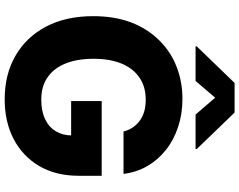

<svg xmlns="http://www.w3.org/2000/svg" viewBox="-120 -878 1006 807"><g transform="rotate(90 383.5 -474.0)"><path d="M710.4 -489.7H532.2Q526.9 -511.2 514.6 -529.3Q503.4 -545.9 485.8 -558.6Q470.2 -570.3 446.8 -577.1Q424.8 -583 398.4 -583Q344.7 -583 307.1 -557.6Q268.1 -531.7 247.6 -483.4Q226.6 -433.1 226.6 -364.7Q226.6 -294.4 246.6 -245.6Q266.6 -196.3 305.2 -169.9Q342.8 -144 398.4 -144Q446.8 -144 480.5 -160.2Q513.2 -175.3 531.2 -205.1Q548.8 -234.4 548.8 -273.4L581.5 -269.5H404.3V-397.9H718.3V-301.3Q718.3 -204.6 676.8 -134.3Q635.3 -64.9 563 -27.3Q490.7 9.8 397 9.8Q292.5 9.8 214.4 -35.2Q135.3 -80.6 91.3 -164.1Q47.4 -247.6 47.4 -362.8Q47.4 -451.7 73.7 -521.5Q99.6 -589.4 148.4 -639.2Q196.3 -688 259.3 -712.4Q322.3 -737.3 395 -737.3Q458.5 -737.3 512.7 -719.2Q568.4 -700.7 609.4 -668Q651.4 -634.8 677.7 -589.4Q703.6 -544.4 710.4 -489.7ZM606 -792.5H460.9L390.1 -875L319.8 -792.5H174.3V-797.4L328.1 -956.5H452.6L606 -797.4Z"/></g></svg>

Font: My Font
Style: Regular
Weight: 500
Designer: Rasmus Andersson
Foundry: rsms
Version: Version 0.001